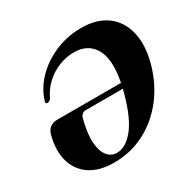

<svg xmlns="http://www.w3.org/2000/svg" viewBox="-160 -872 1042 1042"><g transform="rotate(-30 361.5 -350.5)"><path d="M45.5 -293.5Q61 -345 117 -345H514.5Q541 -483 501.2 -549.8Q461.5 -616.5 376 -616.5Q325 -616.5 278.2 -597.2Q231.5 -578 195 -543.5Q158.5 -509 137.5 -462.5Q130.5 -455 124.5 -452.5Q118.5 -450 114.5 -450Q101.5 -451 106.5 -465.5Q126.5 -534 180.5 -589.8Q234.5 -645.5 311.2 -678.5Q388 -711.5 476 -711.5Q574 -711.5 635.2 -665.5Q696.5 -619.5 715.5 -538.2Q734.5 -457 705.5 -351Q675.5 -243 611.8 -161.2Q548 -79.5 459.8 -34Q371.5 11.5 268 11.5Q172.5 11.5 115 -29Q57.5 -69.5 39.8 -138.5Q22 -207.5 45.5 -293.5ZM306.5 -27Q362 -27 412.8 -89.2Q463.5 -151.5 500 -284.5Q504 -299 507.5 -312.5H275Q248 -312.5 239 -282Q217 -198 220.8 -141.2Q224.5 -84.5 247.8 -55.8Q271 -27 306.5 -27Z"/></g></svg>

Font: Fraunces 72pt
Style: Bold Italic
Weight: 700
Italic angle: -16°
Version: Version 1.000;[b76b70a41]